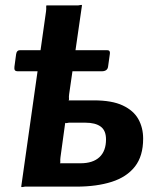

<svg xmlns="http://www.w3.org/2000/svg" viewBox="-20 -764 651 786"><path d="M66.9 0 168.4 -717Q169.9 -728.4 169.1 -735.2Q168.3 -742 171.6 -742H290.6Q302.1 -741.3 308.3 -743.3Q314.6 -745.3 315.6 -742L263 -378Q261.6 -367.6 262.4 -360.3Q263.2 -353.1 259.9 -353.1H364.2Q438.5 -353.1 482.5 -332.3Q526.5 -311.6 546.2 -276.6Q566 -241.5 566 -196.4Q566 -125 532.3 -82.1Q498.6 -39.1 437.2 -19.6Q375.8 0 292.7 0H91.8Q81.4 -0.7 74.6 1.3Q67.9 3.3 66.9 0ZM224.4 -95.6H309.4Q360.3 -95.6 387.2 -120.7Q414 -145.9 414 -193.4Q414 -229.7 392.3 -245.7Q370.6 -261.8 329 -261.8H272Q261.6 -262.5 254.8 -260.5Q248 -258.5 247 -261.8L227.6 -120.5Q226.2 -110.1 226.9 -102.8Q227.7 -95.6 224.4 -95.6ZM429.8 -544 422.5 -491.6Q420.1 -472.2 396.2 -472.2H54Q43.6 -472.2 40.8 -476.7Q38 -481.2 39 -490.2L46 -542.2Q48.4 -558.5 61.2 -558.5H419.1Q431.9 -558.5 429.8 -544Z"/></svg>

Font: Libre Franklin Thin
Style: Italic
Weight: 100
Italic angle: -8°
Designer: Pablo Impallari, Rodrigo Fuenzalida, Nhung Nguyen
Foundry: Impallari Type
Version: Version 3.000